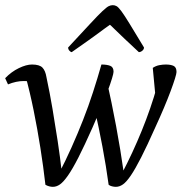

<svg xmlns="http://www.w3.org/2000/svg" viewBox="-25 -712 704 744"><path d="M180 12Q173 12 165.5 10Q158 8 151 4Q143 -66 131.5 -139Q120 -212 105.5 -283.5Q91 -355 73 -421L100 -392Q91 -398 67 -398Q38 -398 6 -385L-5 -409Q19 -434 48 -448Q77 -462 99 -462Q128 -462 139.5 -450Q151 -438 155 -413Q168 -352 178.5 -290Q189 -228 198.5 -165.5Q208 -103 215 -40L203 -39Q229 -89 252.5 -141.5Q276 -194 297 -247.5Q318 -301 335.5 -355Q353 -409 368 -462Q389 -462 402 -457Q415 -452 415 -434Q415 -428 409 -408Q403 -388 392 -358.5Q381 -329 366 -293.5Q351 -258 334 -219Q302 -147 279 -102Q256 -57 238.5 -32Q221 -7 207.5 2.5Q194 12 180 12ZM424 12Q417 12 409 10Q401 8 396 4Q386 -69 372 -143.5Q358 -218 341 -293L388 -403Q408 -314 425 -223Q442 -132 455 -40L447 -39Q468 -79 487.5 -121Q507 -163 524.5 -206Q542 -249 557 -292.5Q572 -336 584 -379L578 -332L567 -449Q579 -457 592.5 -459.5Q606 -462 617 -462Q637 -462 648 -456.5Q659 -451 659 -433Q659 -427 653 -407.5Q647 -388 636 -358.5Q625 -329 610 -293.5Q595 -258 577 -219Q545 -147 522 -102Q499 -57 482 -32Q465 -7 451.5 2.5Q438 12 424 12ZM412 -692Q420 -692 427 -688Q434 -684 445.5 -668.5Q457 -653 477.5 -619.5Q498 -586 533 -528Q533 -521 526.5 -515.5Q520 -510 513 -510Q483 -538 458.5 -561Q434 -584 419 -599Q404 -614 401 -616Q389 -608 380 -601Q371 -594 357 -584Q343 -574 319 -556.5Q295 -539 253 -510Q249 -510 244 -515.5Q239 -521 239 -528Q293 -586 324 -619.5Q355 -653 371.5 -668.5Q388 -684 396 -688Q404 -692 412 -692Z"/></svg>

Font: Petrona
Style: Italic
Weight: 400
Italic angle: -9°
Designer: Ringo R. Seeber
Foundry: Ringo R. Seeber
Version: Version 2.001; ttfautohint (v1.8.3)